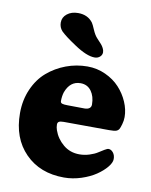

<svg xmlns="http://www.w3.org/2000/svg" viewBox="-84 -796 690 875"><g transform="rotate(10 260.5 -358.0)"><path d="M220.2 -585.4Q169.9 -618.7 150.4 -638.2Q135.7 -654.3 135.7 -676.8Q135.7 -701.2 155.8 -717Q175.8 -732.9 206.5 -732.9Q251.5 -732.9 275.4 -700.7Q280.3 -693.8 290.3 -670.2Q300.3 -646.5 313 -633.3Q326.7 -618.7 332.8 -611.8Q338.9 -605 344 -595.2Q349.1 -585.4 349.1 -576.2Q349.1 -563.5 339.1 -554.9Q329.1 -546.4 314.9 -546.4Q278.3 -546.4 220.2 -585.4ZM291 -500.5Q335.4 -500.5 374.8 -482.4Q414.1 -464.4 440.4 -435.8Q466.8 -407.2 481.9 -372.1Q497.1 -336.9 497.1 -302.7Q497.1 -286.1 492.2 -269Q487.3 -252 483.4 -245.1Q478.5 -237.8 470 -234.9Q461.4 -231.9 438 -231.9L227.5 -232.9Q211.9 -232.9 205.6 -229Q199.2 -225.1 199.2 -215.8Q199.2 -203.1 203.6 -190.4Q216.8 -152.3 248.3 -126Q279.8 -99.6 323.2 -99.6Q346.7 -99.6 369.6 -106.9Q392.6 -114.3 406.2 -123.3Q419.9 -132.3 432.4 -139.6Q444.8 -147 450.2 -147Q462.4 -147 471.9 -135.3Q481.4 -123.5 481.4 -105.5Q481.4 -88.9 464.1 -67.9Q446.8 -46.9 419.2 -28.1Q391.6 -9.3 352.1 3.7Q312.5 16.6 272.5 16.6Q161.1 16.6 92.8 -52.7Q24.4 -122.1 24.4 -237.8Q24.4 -298.8 46.9 -349.6Q69.3 -400.4 106.9 -432.6Q144.5 -464.8 192.1 -482.7Q239.7 -500.5 291 -500.5ZM310.1 -309.6Q324.7 -309.6 332.8 -315.7Q340.8 -321.8 340.8 -333Q340.8 -370.6 322.8 -395.3Q304.7 -419.9 272.9 -419.9Q224.6 -419.9 204.6 -365.7Q198.7 -347.2 198.7 -324.2Q198.7 -315.9 206.5 -313.2Q214.4 -310.5 231.4 -310.5Z"/></g></svg>

Font: Cooper* ExtraBold
Style: Regular
Weight: 800
Designer: Owen Earl
Foundry: indestructible type*
Version: Version 0.001